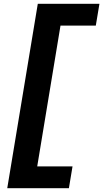

<svg xmlns="http://www.w3.org/2000/svg" viewBox="-20 -843 541 1006"><path d="M18 143 178 -823H501L482 -709H297L175 29H360L341 143Z"/></svg>

Font: Iosevka Slab Heavy
Style: Italic
Weight: 900
Italic angle: -9°
Monospace: yes
Designer: Belleve Invis
Foundry: Belleve Invis
Version: Version 11.1.0; ttfautohint (v1.8.3)